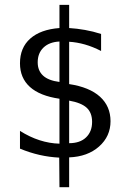

<svg xmlns="http://www.w3.org/2000/svg" viewBox="-20 -651 540 793"><path d="M265.6 -235.4V-59.6Q310.5 -59.6 335.4 -83.5Q360.4 -107.4 360.4 -147.5Q360.4 -185.5 337.9 -206.1Q315.4 -226.6 265.6 -235.4ZM225.6 -312.5V-479.5Q183.6 -477.5 159.7 -454.6Q135.7 -431.6 135.7 -393.6Q135.7 -359.4 157.7 -338.9Q179.7 -318.4 225.6 -312.5ZM265.6 122.1H225.6L224.6 0Q183.6 -2 143.1 -11.2Q102.5 -20.5 62.5 -37.1V-110.4Q102.5 -85 143.6 -71.8Q184.6 -58.6 225.6 -57.6V-243.2Q144.5 -254.9 103.5 -292Q62.5 -329.1 62.5 -389.6Q62.5 -454.1 105 -491.7Q147.5 -529.3 225.6 -535.2V-630.9H265.6V-535.2Q297.9 -533.2 331.1 -527.3Q364.3 -521.5 397.5 -510.7V-440.4Q363.3 -458 330.6 -467.3Q297.9 -476.6 265.6 -478.5V-303.7Q349.6 -291 393.1 -251.5Q436.5 -211.9 436.5 -150.4Q436.5 -87.9 389.2 -45.9Q341.8 -3.9 265.6 -1Z"/></svg>

Font: BabelStone Xiangqi
Style: Regular
Weight: 400
Designer: Andrew West
Foundry: BabelStone
Version: Version 11.000 June 09, 2018